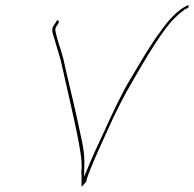

<svg xmlns="http://www.w3.org/2000/svg" viewBox="-20 -736 758 751"><path d="M190 -636C184 -627 184 -621 185 -610C194 -577 207 -538 217 -502C231 -440 267 -284 281 -215C286 -190 290 -169 293 -150C297 -124 302 -95 298 -65L299 -44V-8V-5C303 -9 310 -17 317 -25C320 -39 326 -56 333 -73C352 -121 375 -169 398 -221C429 -290 464 -361 503 -426C539 -489 580 -558 619 -612C636 -636 652 -655 666 -668C679 -681 690 -690 699 -696V-697L716 -706C720 -708 717 -719 714 -715L697 -706C667 -687 638 -656 610 -616C568 -561 531 -495 492 -430C453 -366 420 -293 388 -223C368 -179 351 -145 334 -104L309 -45L310 -104C310 -146 302 -176 293 -219C286 -256 249 -416 240 -451L228 -505C219 -541 204 -577 197 -614C196 -619 196 -624 199 -630L200 -632L207 -642C207 -642 209 -646 209 -647L210 -648C211 -655 207 -657 206 -657C205 -657 200 -654 198 -648ZM697 -706Z"/></svg>

Font: Stray Cat
Style: HlObl
Weight: 100
Version: Version 1.0